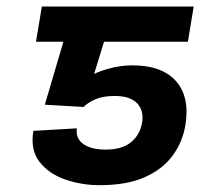

<svg xmlns="http://www.w3.org/2000/svg" viewBox="-20 -548 656 577"><path d="M231.2 -226.6 114.7 -233.3 170.5 -422.6H88.1L105.8 -528.4H562.1L544.7 -422.6H292.6L262.8 -325.6Q280.5 -334.9 311.1 -342.9Q341.6 -350.9 373.9 -351.6Q464.8 -352.6 507.8 -305.4Q550.8 -258.2 537.3 -172.6Q528.8 -121.1 498.6 -80.1Q468.4 -39.1 414.6 -15.3Q360.8 8.5 280.2 8.5Q224.4 8.5 175.1 -8.9Q125.7 -26.3 98.2 -62.3Q70.7 -98.4 80.3 -154.8L210.9 -162.3Q207 -131.4 230.8 -114.9Q254.6 -98.4 297.6 -98.4Q346.6 -98.4 373.8 -120.7Q400.9 -143.1 407 -179.7Q413 -215.6 392 -237.6Q371.1 -259.6 324.9 -259.6Q289.8 -259.6 267.2 -249.8Q244.7 -240.1 231.2 -226.6Z"/></svg>

Font: Inter UI Semi Bold
Style: Italic
Weight: 600
Italic angle: -9.39999°
Designer: Rasmus Andersson
Foundry: rsms
Version: 3.2;8d6f07862